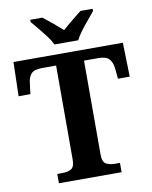

<svg xmlns="http://www.w3.org/2000/svg" viewBox="-99 -1004 851 1077"><g transform="rotate(-10 326.5 -465.5)"><path d="M148 0V-53H176Q207 -53 227 -64Q247 -75 247 -118V-653H167Q122 -653 105 -634Q88 -615 85 -582L77 -520H10L15 -714H638L643 -520H576L570 -582Q566 -615 549 -634Q532 -653 487 -653H406V-118Q406 -75 426.5 -64Q447 -53 477 -53H505V0ZM259 -771Q248 -794 228 -820.5Q208 -847 186.5 -873Q165 -899 149 -918V-931H218Q239 -915 271.5 -888Q304 -861 326 -841Q341 -855 361 -871.5Q381 -888 401 -904Q421 -920 435 -931H504V-918Q489 -899 467 -873Q445 -847 425 -820.5Q405 -794 394 -771Z"/></g></svg>

Font: Noto Serif Sinhala
Style: Bold
Weight: 700
Designer: Jelle Bosma - Monotype Design Team
Foundry: Monotype Imaging Inc.
Version: Version 2.007; ttfautohint (v1.8.4.7-5d5b)